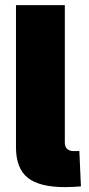

<svg xmlns="http://www.w3.org/2000/svg" viewBox="-20 -748 356 768"><path d="M240.2 0.5Q137.7 0.5 90.8 -37.1Q43.9 -74.7 43.9 -159.2V-727.5H239.3V-177.7Q239.3 -161.1 248.5 -152.3Q257.8 -143.6 275.4 -143.6Q281.7 -143.6 287.4 -143.8Q293 -144 297.4 -144L303.7 -2.4Q290 -1.5 274.2 -0.5Q258.3 0.5 240.2 0.5Z"/></svg>

Font: Inter 28pt Black
Style: Regular
Weight: 900
Designer: Rasmus Andersson
Foundry: rsms
Version: Version 4.001;git-66647c0bb